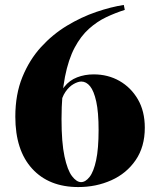

<svg xmlns="http://www.w3.org/2000/svg" viewBox="-20 -743 631 777"><path d="M481 -723 485 -703Q447 -691 410 -673.5Q373 -656 340 -626.5Q307 -597 282 -550Q257 -503 243 -432.5Q229 -362 229 -261Q229 -166 241 -110Q253 -54 271.5 -30Q290 -6 308 -6Q326 -6 342.5 -27Q359 -48 369 -94.5Q379 -141 379 -217Q379 -289 369.5 -332Q360 -375 344.5 -394Q329 -413 309 -413Q296 -413 278 -403Q260 -393 245 -371.5Q230 -350 223 -313L214 -323Q220 -366 240.5 -392Q261 -418 292 -430Q323 -442 359 -442Q417 -442 463.5 -415.5Q510 -389 538 -341Q566 -293 566 -226Q566 -149 529 -95Q492 -41 430.5 -13.5Q369 14 297 14Q178 14 110 -60.5Q42 -135 42 -271Q42 -361 70.5 -431Q99 -501 146 -552.5Q193 -604 251 -639Q309 -674 369 -694.5Q429 -715 481 -723Z"/></svg>

Font: Playfair Display Black
Style: Regular
Weight: 900
Designer: Claus Eggers Sørensen
Foundry: Claus Eggers Sørensen
Version: Version 1.203